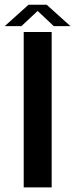

<svg xmlns="http://www.w3.org/2000/svg" viewBox="-34 -814 330 834"><path d="M69 0H190.5V-675H69ZM-13.5 -700.5H59L129.5 -766.5L199.5 -700.5H272L168.5 -793.5H90Z"/></svg>

Font: Anybody UltraCondensed Thin Medium
Style: Regular
Weight: 500
Version: Version 1.111